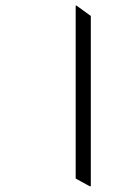

<svg xmlns="http://www.w3.org/2000/svg" viewBox="-20 -642 413 685"><path d="M301 23 304 22V-585L253 -622H250V-5Z"/></svg>

Font: Noto Serif Bengali Condensed
Style: Regular
Weight: 400
Width: 3
Designer: Juan Bruce, Universal Thirst, Indian Type Foundry and the Monotype Design Team.
Foundry: Monotype Imaging Inc.
Version: Version 2.003